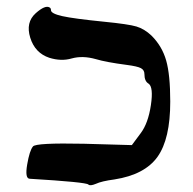

<svg xmlns="http://www.w3.org/2000/svg" viewBox="-20 -776 568 565"><path d="M240 -233Q233 -240 67 -250Q53 -251 60 -292Q67 -333 77 -345Q85 -356 227 -353L368 -349L394 -384Q416 -413 424 -466.5Q432 -520 417 -530Q405 -537 405 -558Q405 -570 394.5 -575.5Q384 -581 353 -585Q292 -593 262 -602Q223 -613 191 -604Q160 -595 125 -606Q83 -620 69 -665Q55 -710 85 -737Q113 -762 126 -754Q130 -752 130 -746Q130 -736 163.5 -728.5Q197 -721 287 -712Q358 -705 381.5 -698Q405 -691 426 -671Q457 -640 469 -598Q481 -556 481 -477Q481 -367 443.5 -314.5Q406 -262 317 -248Q279 -243 262 -235Q245 -228 240 -233Z"/></svg>

Font: Daniel
Style: Regular
Weight: 400
Version: Version 1.1